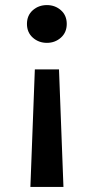

<svg xmlns="http://www.w3.org/2000/svg" viewBox="-20 -533 375 755"><path d="M164.5 -364.5Q132 -364.5 109 -385Q86 -405.5 86 -439Q86 -472.5 109 -492.8Q132 -513 164.5 -513Q196.5 -513 219.5 -492.8Q242.5 -472.5 242.5 -439Q242.5 -405.5 219.5 -385Q196.5 -364.5 164.5 -364.5ZM99.5 202 117 -260H212L229.5 202Z"/></svg>

Font: Geologica
Style: Regular
Weight: 400
Designer: Sindre Bremnes, Frode Helland
Foundry: Monokrom Skriftforlag AS
Version: Version 1.010; ttfautohint (v1.8.4.7-5d5b);gftools[0.9.28]